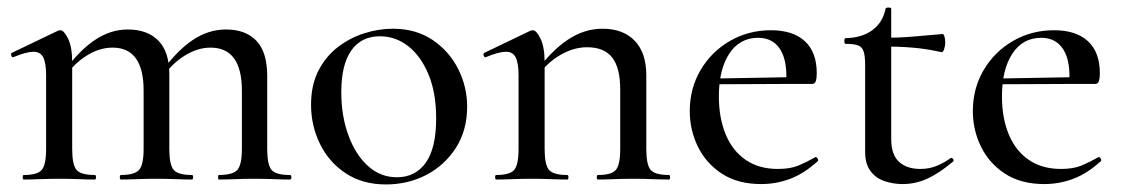

<svg xmlns="http://www.w3.org/2000/svg" viewBox="-20 -475 2970 508"><path d="M559 0Q557 0 557 -6Q557 -12 559 -12Q596 -12 608 -25.5Q620 -39 620 -81V-235Q620 -349 537 -349Q503 -349 469 -328Q435 -307 411 -272L407 -284Q447 -340 489 -368.5Q531 -397 578 -397Q630 -397 658.5 -367Q687 -337 687 -274V-81Q687 -39 698.5 -25.5Q710 -12 747 -12Q751 -12 751 -6Q751 0 747 0Q729 0 704.5 -1Q680 -2 653 -2Q627 -2 602.5 -1Q578 0 559 0ZM300 0Q297 0 297 -6Q297 -12 300 -12Q336 -12 348 -25.5Q360 -39 360 -81V-235Q360 -349 278 -349Q243 -349 209.5 -328Q176 -307 152 -272L148 -284Q188 -340 230 -368.5Q272 -397 318 -397Q370 -397 399 -367.5Q428 -338 428 -279V-81Q428 -39 439.5 -25.5Q451 -12 488 -12Q491 -12 491 -6Q491 0 488 0Q469 0 445 -1Q421 -2 394 -2Q367 -2 342.5 -1Q318 0 300 0ZM43 0Q40 0 40 -6Q40 -12 43 -12Q79 -12 90.5 -25.5Q102 -39 102 -81V-276Q102 -308 94.5 -323Q87 -338 69 -338Q59 -338 46 -334.5Q33 -331 16 -324Q12 -322 10 -327.5Q8 -333 11 -335L134 -394Q138 -395 140 -395Q149 -395 160 -373Q171 -351 171 -310V-81Q171 -39 182.5 -25.5Q194 -12 231 -12Q234 -12 234 -6Q234 0 231 0Q212 0 188 -1Q164 -2 137 -2Q110 -2 85.5 -1Q61 0 43 0Z M1001 13Q940 13 895.5 -16Q851 -45 827 -93.5Q803 -142 803 -198Q803 -250 822.5 -288Q842 -326 874 -350.5Q906 -375 944 -387Q982 -399 1019 -399Q1081 -399 1125 -369Q1169 -339 1192.5 -292Q1216 -245 1216 -193Q1216 -130 1186 -83.5Q1156 -37 1107.5 -12Q1059 13 1001 13ZM1030 -6Q1079 -6 1106.5 -44.5Q1134 -83 1134 -162Q1134 -229 1114 -277.5Q1094 -326 1060.5 -352.5Q1027 -379 985 -379Q936 -379 909.5 -341.5Q883 -304 883 -231Q883 -168 902 -116.5Q921 -65 954 -35.5Q987 -6 1030 -6Z M1562 0Q1559 0 1559 -6Q1559 -12 1562 -12Q1598 -12 1609.5 -25.5Q1621 -39 1621 -81V-238Q1621 -295 1600 -322.5Q1579 -350 1533 -350Q1498 -350 1462.5 -329.5Q1427 -309 1402 -273L1398 -285Q1439 -341 1482.5 -370Q1526 -399 1574 -399Q1629 -399 1659.5 -367Q1690 -335 1690 -276V-81Q1690 -39 1701.5 -25.5Q1713 -12 1750 -12Q1753 -12 1753 -6Q1753 0 1750 0Q1731 0 1707 -1Q1683 -2 1656 -2Q1629 -2 1604.5 -1Q1580 0 1562 0ZM1293 0Q1290 0 1290 -6Q1290 -12 1293 -12Q1329 -12 1340.5 -25.5Q1352 -39 1352 -81V-276Q1352 -308 1344.5 -323Q1337 -338 1319 -338Q1309 -338 1296 -334.5Q1283 -331 1266 -324Q1262 -322 1260 -327.5Q1258 -333 1261 -335L1384 -394Q1388 -395 1390 -395Q1399 -395 1410 -373Q1421 -351 1421 -310V-81Q1421 -39 1432.5 -25.5Q1444 -12 1481 -12Q1484 -12 1484 -6Q1484 0 1481 0Q1462 0 1438 -1Q1414 -2 1387 -2Q1360 -2 1335.5 -1Q1311 0 1293 0Z M1994 12Q1932 12 1890 -15.5Q1848 -43 1826.5 -87Q1805 -131 1805 -181Q1805 -241 1833.5 -289.5Q1862 -338 1911 -366.5Q1960 -395 2020 -395Q2078 -395 2109.5 -366Q2141 -337 2141 -281Q2141 -268 2138.5 -260.5Q2136 -253 2129 -253H2060Q2064 -313 2044.5 -344Q2025 -375 1986 -375Q1937 -375 1909.5 -333Q1882 -291 1882 -220Q1882 -163 1900 -119.5Q1918 -76 1953 -52Q1988 -28 2038 -28Q2071 -28 2092.5 -37Q2114 -46 2137 -59Q2139 -61 2142.5 -56.5Q2146 -52 2144 -49Q2108 -16 2071 -2Q2034 12 1994 12ZM1859 -252 1858 -267 2082 -271V-253Z M2368 12Q2344 12 2321 4.5Q2298 -3 2283.5 -22Q2269 -41 2269 -73V-304Q2269 -327 2265 -339Q2261 -351 2250 -355Q2239 -359 2217 -359Q2214 -359 2214 -366.5Q2214 -374 2217 -374Q2261 -375 2288.5 -395.5Q2316 -416 2323 -452Q2324 -455 2331 -455Q2338 -455 2338 -452V-107Q2338 -66 2358.5 -47Q2379 -28 2415 -28Q2440 -28 2460.5 -37Q2481 -46 2494 -56Q2498 -59 2501.5 -54.5Q2505 -50 2501 -47Q2464 -16 2433 -2Q2402 12 2368 12ZM2471 -337Q2431 -346 2394 -349Q2357 -352 2316 -352V-375Q2356 -375 2393.5 -378Q2431 -381 2474 -385Q2477 -385 2479 -378Q2481 -371 2481 -362Q2481 -354 2478 -345Q2475 -336 2471 -337Z M2743 12Q2681 12 2639 -15.5Q2597 -43 2575.5 -87Q2554 -131 2554 -181Q2554 -241 2582.5 -289.5Q2611 -338 2660 -366.5Q2709 -395 2769 -395Q2827 -395 2858.5 -366Q2890 -337 2890 -281Q2890 -268 2887.5 -260.5Q2885 -253 2878 -253H2809Q2813 -313 2793.5 -344Q2774 -375 2735 -375Q2686 -375 2658.5 -333Q2631 -291 2631 -220Q2631 -163 2649 -119.5Q2667 -76 2702 -52Q2737 -28 2787 -28Q2820 -28 2841.5 -37Q2863 -46 2886 -59Q2888 -61 2891.5 -56.5Q2895 -52 2893 -49Q2857 -16 2820 -2Q2783 12 2743 12ZM2608 -252 2607 -267 2831 -271V-253Z"/></svg>

Font: Cormorant Garamond Light Medium
Style: Regular
Weight: 500
Version: Version 4.001